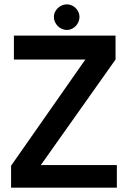

<svg xmlns="http://www.w3.org/2000/svg" viewBox="-20 -864 590 884"><path d="M518 0V-104H168L512 -590V-700H44V-590H373L31 -101V0ZM288 -726C319 -726 346 -754 346 -786C346 -817 319 -844 288 -844C256 -844 228 -817 228 -786C228 -754 256 -726 288 -726Z"/></svg>

Font: Advent Pro
Style: Bold
Weight: 700
Designer: Andreas Kalpakidis
Foundry: Andreas Kalpakidis
Version: Version 2.002 2008